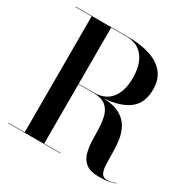

<svg xmlns="http://www.w3.org/2000/svg" viewBox="-168 -907 1056 1069"><g transform="rotate(30 360.0 -372.0)"><path d="M18 -2.5H122.5V-747.5H18V-750H358Q437 -750 496.8 -730.8Q556.5 -711.5 589.8 -670.8Q623 -630 623 -565Q623 -477.5 567.2 -435.2Q511.5 -393 408.5 -385.5Q476 -383 515 -361Q554 -339 573 -304.5Q592 -270 597.8 -229.5Q603.5 -189 603.5 -148.8Q603.5 -108.5 604.8 -75Q606 -41.5 615.8 -21.2Q625.5 -1 651.5 -1Q667 -1 681.8 -4.8Q696.5 -8.5 707 -13.5L708 -12Q696 -5 669 0.5Q642 6 603 6Q549 6 521.2 -15Q493.5 -36 483.2 -70.8Q473 -105.5 471.8 -147Q470.5 -188.5 469.2 -230.2Q468 -272 458.2 -306.8Q448.5 -341.5 422 -362.5Q395.5 -383.5 343 -383.5H248V-2.5H353V0H18ZM345.5 -747.5H248V-386H345.5Q417.5 -386 455.2 -432.8Q493 -479.5 493 -565Q493 -650.5 455.2 -699Q417.5 -747.5 345.5 -747.5Z"/></g></svg>

Font: Bodoni* 72pt Medium
Style: Regular
Weight: 500
Version: Version 2.3